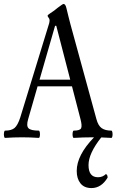

<svg xmlns="http://www.w3.org/2000/svg" viewBox="-22 -698 599 976"><path d="M4 3Q0 3 -1.5 -6Q-3 -15 -1.5 -24.5Q0 -34 4 -34Q36 -34 52 -47.5Q68 -61 81 -101L228 -580Q229 -585 229.5 -588.5Q230 -592 230 -596Q230 -602 225 -608Q220 -614 220 -618Q220 -622 234 -631Q241 -635 252.5 -643.5Q264 -652 272 -659Q297 -678 301 -678Q311 -678 316 -655Q321 -633 326.5 -612Q332 -591 336 -575L468 -93Q477 -59 495 -46.5Q513 -34 544 -34Q548 -34 549.5 -24.5Q551 -15 549.5 -6Q548 3 544 3Q496 0 448 0Q400 0 353 3Q349 3 347.5 -6Q346 -15 347.5 -24.5Q349 -34 353 -34Q385 -34 390.5 -46.5Q396 -59 387 -93L344 -259H169L121 -92Q111 -58 123 -46Q135 -34 175 -34Q179 -34 180.5 -24.5Q182 -15 180.5 -6Q179 3 175 3Q133 0 90 0Q48 0 4 3ZM179 -293H335L264 -567H258ZM443 258Q406 258 387 234Q368 210 368 171Q368 91 456 0H493Q428 82 428 141Q428 203 476 203Q500 203 516 187Q525 189 525 205Q493 258 443 258Z"/></svg>

Font: Junicode Two Beta Condensed
Style: Regular
Weight: 400
Width: 3
Designer: Peter S. Baker
Foundry: Briery Creek Software
Version: Version 1.053; ttfautohint (v1.8.4)